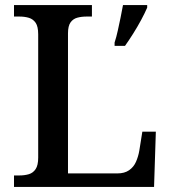

<svg xmlns="http://www.w3.org/2000/svg" viewBox="-20 -734 672 754"><path d="M35 0V-45H56Q77 -45 93.5 -50Q110 -55 120 -70Q130 -85 130 -115V-599Q130 -630 120 -644.5Q110 -659 93.5 -664Q77 -669 56 -669H35V-714H341V-669H320Q300 -669 283.5 -664.5Q267 -660 257 -646Q247 -632 247 -603V-53H441Q469 -53 487 -65.5Q505 -78 514 -98.5Q523 -119 527 -142L539 -217H592L585 0ZM430 -567Q437 -588 442.5 -613.5Q448 -639 453.5 -665Q459 -691 463 -714H558V-704Q549 -683 534.5 -656Q520 -629 503 -602Q486 -575 471 -554H430Z"/></svg>

Font: Noto Serif Armenian Medium
Style: Regular
Weight: 500
Version: Version 2.007